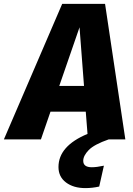

<svg xmlns="http://www.w3.org/2000/svg" viewBox="-77 -715 682 985"><path d="M350 110Q350 143 394 143Q419 143 456 135L432 242Q397 250 361 250Q300 250 261.5 221Q223 192 223 142Q223 34 372 -28L363 -142H182L133 0H-57L242 -695H462L566 0H481Q406 26 378 55Q350 84 350 110ZM354 -274 331 -575 227 -274Z"/></svg>

Font: Trujillo ExtraBold
Style: Italic
Weight: 800
Italic angle: -8°
Designer: Fira Sans original fonts by bBox Type GmbH, Carrois Corporate GbR, & Edenspiekermann AG / Changes by Cristiano Sobral
Foundry: Fira Sans original fonts by bBox Type GmbH, Carrois Corporate GbR, & Edenspiekermann AG / Changes by Cristiano Sobral
Version: Version 4.301;July 28, 2020;FontCreator 13.0.0.2655 64-bit